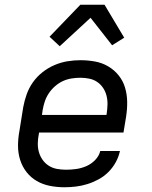

<svg xmlns="http://www.w3.org/2000/svg" viewBox="-20 -782 640 810"><path d="M252 8Q220 8 190 2Q160 -4 135 -18.5Q110 -33 92 -56Q74 -79 65 -107.5Q56 -136 56 -167Q56 -198 62 -230L78 -330Q83 -357 92.5 -384Q102 -411 119 -435Q136 -459 159.5 -477.5Q183 -496 210 -507.5Q237 -519 264.5 -523.5Q292 -528 319 -528Q351 -528 381 -522.5Q411 -517 436.5 -502Q462 -487 480.5 -464Q499 -441 507.5 -412.5Q516 -384 516.5 -353Q517 -322 512 -290L501 -223H145L144 -218Q140 -198 139.5 -178.5Q139 -159 144 -141Q149 -123 159.5 -108Q170 -93 185.5 -83Q201 -73 220 -69.5Q239 -66 259 -66Q280 -66 301.5 -69Q323 -72 344 -81Q365 -90 381.5 -107Q398 -124 403 -145H486Q481 -121 468.5 -98Q456 -75 437.5 -56.5Q419 -38 396 -25.5Q373 -13 349 -5.5Q325 2 300.5 5Q276 8 252 8ZM157 -297H429L430 -302Q433 -322 433.5 -341Q434 -360 429.5 -378Q425 -396 415 -411Q405 -426 390.5 -436Q376 -446 357.5 -450Q339 -454 319 -454Q301 -454 282 -451Q263 -448 245.5 -440Q228 -432 212.5 -418.5Q197 -405 186 -388.5Q175 -372 169 -354Q163 -336 160 -318ZM232 -587 189 -627 319 -762H421L504 -623L453 -591L362 -707Z"/></svg>

Font: Iosevka Extended Oblique
Style: Regular
Weight: 400
Width: 7
Italic angle: -9°
Monospace: yes
Designer: Belleve Invis
Foundry: Belleve Invis
Version: Version 32.0.1; ttfautohint (v1.8.4)